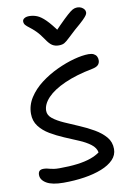

<svg xmlns="http://www.w3.org/2000/svg" viewBox="-106 -1056 767 1129"><g transform="rotate(-10 277.5 -491.5)"><path d="M180 9Q112 9 78.5 -11Q45 -31 45 -61Q45 -76 52.5 -84Q60 -92 77 -92Q89 -92 97.5 -90Q106 -88 115.5 -85.5Q125 -83 138 -81Q151 -79 171 -79Q231 -79 278 -85Q325 -91 358.5 -103Q392 -115 413 -131Q408 -159 380.5 -180Q353 -201 312.5 -218Q272 -235 228.5 -253.5Q185 -272 147 -294.5Q109 -317 85 -348.5Q61 -380 61 -423Q61 -474 89.5 -518.5Q118 -563 164 -598Q210 -633 263.5 -658Q317 -683 367.5 -696.5Q418 -710 455 -710Q474 -710 485.5 -704Q497 -698 502.5 -688Q508 -678 508 -665Q508 -648 497.5 -637Q487 -626 461 -621Q363 -602 293.5 -571Q224 -540 188 -502Q152 -464 152 -425Q152 -398 177.5 -378Q203 -358 243.5 -340Q284 -322 329 -303Q374 -284 414.5 -260.5Q455 -237 480.5 -207Q506 -177 506 -135Q506 -99 480 -72Q454 -45 408.5 -27Q363 -9 304.5 0Q246 9 180 9ZM438 -992Q451 -992 461.5 -986.5Q472 -981 478 -973Q484 -965 484 -955Q484 -948 479 -939.5Q474 -931 457 -914Q440 -897 402 -865Q372 -838 355.5 -822Q339 -806 326.5 -798.5Q314 -791 293 -791Q270 -791 253.5 -801.5Q237 -812 218 -841Q195 -875 175.5 -894Q156 -913 141 -924Q126 -935 118 -944Q110 -953 110 -966Q110 -977 121 -984Q132 -991 150 -991Q174 -991 196.5 -982Q219 -973 246 -946.5Q273 -920 311 -867H283Q326 -912 352.5 -937.5Q379 -963 394.5 -975Q410 -987 420 -989.5Q430 -992 438 -992Z"/></g></svg>

Font: Shantell Sans
Style: Regular
Weight: 400
Designer: Stephen Nixon, Anya Danilova, Shantell Martin
Foundry: Arrow Type
Version: Version 1.008;[ac192a2d6]